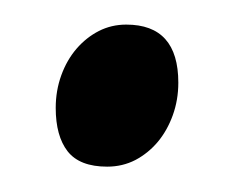

<svg xmlns="http://www.w3.org/2000/svg" viewBox="-20 -418 186 153"><path d="M122.1 -352.1Q122.1 -338.4 117.7 -326.2Q113.3 -314 105.7 -304.9Q98.1 -295.9 87.9 -290.5Q77.6 -285.2 65.4 -285.2Q43.5 -285.2 33.9 -297.4Q24.4 -309.6 24.4 -332Q24.4 -345.7 28.8 -357.9Q33.2 -370.1 41 -379.2Q48.8 -388.2 58.8 -393.3Q68.8 -398.4 80.6 -398.4Q122.1 -398.4 122.1 -352.1Z"/></svg>

Font: Gentium Plus APac
Style: Regular
Weight: 400
Designer: J. Victor Gaultney, Annie Olsen, Iska Routamaa, Becca Hirsbrunner
Foundry: SIL International
Version: Version 5.000